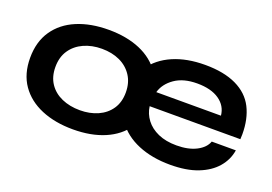

<svg xmlns="http://www.w3.org/2000/svg" viewBox="-79 -720 1338 943"><g transform="rotate(20 590.0 -248.0)"><path d="M353 12Q259 12 187.5 -18Q116 -48 76 -105.5Q36 -163 36 -247Q36 -331 76 -389.5Q116 -448 187.5 -478Q259 -508 353 -508Q447 -508 517.5 -478Q588 -448 628 -389.5Q668 -331 668 -247Q668 -163 628 -105.5Q588 -48 517.5 -18Q447 12 353 12ZM353 -88Q405 -88 446.5 -106.5Q488 -125 512 -160.5Q536 -196 536 -247Q536 -298 512 -334.5Q488 -371 447 -390Q406 -409 353 -409Q301 -409 259 -390Q217 -371 192.5 -335Q168 -299 168 -247Q168 -196 192 -160.5Q216 -125 258 -106.5Q300 -88 353 -88ZM1015 -165H1141Q1133 -114 1098.5 -74Q1064 -34 1005 -11Q946 12 861 12Q766 12 693 -18.5Q620 -49 579 -107Q538 -165 538 -247Q538 -329 578 -387.5Q618 -446 689.5 -477Q761 -508 857 -508Q955 -508 1020 -477Q1085 -446 1114.5 -388Q1144 -330 1144 -250Q1144 -237 1143 -224H669Q674 -186 697.5 -155Q721 -124 761.5 -106Q802 -88 858 -88Q920 -88 961.5 -109.5Q1003 -131 1015 -165ZM851 -409Q779 -409 734 -377.5Q689 -346 676 -300H1014Q1009 -350 966.5 -379.5Q924 -409 851 -409Z"/></g></svg>

Font: Syne Modified
Style: Bold
Weight: 700
Designer: Lucas Descroix
Foundry: Bonjour Monde
Version: Version 2.200